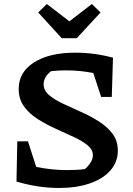

<svg xmlns="http://www.w3.org/2000/svg" viewBox="-20 -924 660 955"><path d="M274 11Q169 11 62 -21L66 -221H119L160 -94Q236 -78 313 -78Q335 -78 357.5 -79Q380 -80 402 -83Q417 -95 429.5 -113.5Q442 -132 442 -152Q442 -180 415.5 -201.5Q389 -223 347 -242.5Q305 -262 257.5 -283.5Q210 -305 168 -331.5Q126 -358 99.5 -394.5Q73 -431 73 -482Q73 -565 149 -613.5Q225 -662 354 -662Q451 -662 542 -637L536 -442H483L444 -561Q377 -574 308 -574Q272 -574 234 -570Q197 -541 197 -505Q197 -474 223.5 -451.5Q250 -429 292 -409Q334 -389 381.5 -368Q429 -347 471 -320.5Q513 -294 539.5 -259Q566 -224 566 -175Q566 -118 529 -76Q492 -34 426 -11.5Q360 11 274 11ZM287 -734 170 -862 213 -904 325 -818 437 -904 480 -862 362 -734Z"/></svg>

Font: Piazzolla SC SemiBold
Style: Regular
Weight: 600
Designer: Juan Pablo del Peral
Foundry: Huerta Tipografica
Version: Version 1.330